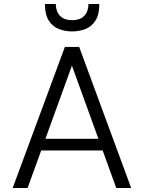

<svg xmlns="http://www.w3.org/2000/svg" viewBox="-20 -933 714 953"><path d="M43 0 302 -700H373L631 0H557L320 -654H354L117 0ZM163 -186 184 -244H490L511 -186ZM338 -777Q303 -777 272 -789Q241 -801 222 -831Q203 -861 203 -913H257Q257 -891 265.5 -872.5Q274 -854 292 -843.5Q310 -833 338 -833Q367 -833 384.5 -843.5Q402 -854 410.5 -872.5Q419 -891 419 -913H473Q473 -861 454 -831Q435 -801 404 -789Q373 -777 338 -777Z"/></svg>

Font: Host Grotesk Light
Style: Regular
Weight: 300
Designer: Doukan Karapınar
Foundry: Element Type
Version: Version 1.003